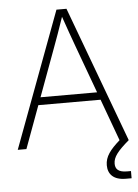

<svg xmlns="http://www.w3.org/2000/svg" viewBox="-61 -775 736 1025"><g transform="rotate(-5 307.0 -262.0)"><path d="M9.8 0H56.2L140.1 -228H473.6L555.7 -3.9C503.9 42 476.1 77.1 476.1 123.5C476.1 171.4 505.4 204.1 571.3 204.1H602.1V165.5H580.6C531.7 165.5 518.6 145 518.6 118.7C518.6 83.5 542.5 53.2 604.5 0L334.5 -727.5H280.8ZM155.3 -269 248.5 -522C266.6 -570.8 285.2 -622.1 307.1 -687C329.6 -622.1 347.7 -570.8 365.7 -522L458.5 -269Z"/></g></svg>

Font: Raveo Display Display ExLight
Style: Regular
Weight: 200
Designer: Jakub Foglar, Rasmus Andersson (Inter)
Foundry: Jakubfoglar.com
Version: Version 1.100;Glyphs 3.2.3 (3260)